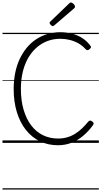

<svg xmlns="http://www.w3.org/2000/svg" viewBox="-20 -1149 815 1544"><path d="M447 19Q366 19 300.5 -13Q235 -45 188 -104.5Q141 -164 115.5 -247.5Q90 -331 90 -433Q90 -501 102 -561.5Q114 -622 137.5 -672.5Q161 -723 194 -763.5Q227 -804 269 -832Q311 -860 360.5 -875Q410 -890 465 -890Q511 -890 554.5 -879.5Q598 -869 636.5 -846Q675 -823 704 -785Q713 -775 711.5 -768.5Q710 -762 700 -754Q691 -745 683.5 -745.5Q676 -746 667 -755Q642 -783 609.5 -801Q577 -819 540.5 -828Q504 -837 465 -837Q419 -837 378 -824.5Q337 -812 301.5 -787.5Q266 -763 237.5 -728Q209 -693 189 -648Q169 -603 158.5 -549Q148 -495 148 -433Q148 -340 170 -266Q192 -192 231 -140.5Q270 -89 325 -62Q380 -35 447 -35Q487 -35 521 -45Q555 -55 584.5 -73.5Q614 -92 639.5 -116.5Q665 -141 688 -169Q696 -179 703.5 -179.5Q711 -180 722 -172Q732 -164 733 -157Q734 -150 726 -140Q690 -91 646.5 -55Q603 -19 553 0Q503 19 447 19ZM404 -939Q398 -939 388.5 -948Q379 -957 379 -964Q379 -966 380 -969.5Q381 -973 385 -976L535 -1120Q539 -1124 542 -1126.5Q545 -1129 549 -1129Q556 -1129 564 -1123.5Q572 -1118 577.5 -1110.5Q583 -1103 583 -1096Q583 -1092 582 -1089Q581 -1086 575 -1081L418 -946Q413 -943 410.5 -941Q408 -939 404 -939ZM0 365H775V375H0ZM0 -20H775V0H0ZM0 -505H775V-500H0ZM0 -885H775V-875H0Z"/></svg>

Font: Playwrite GB J Guides
Style: Regular
Weight: 400
Designer: Veronika Burian, José Scaglione
Foundry: TypeTogether
Version: Version 1.003